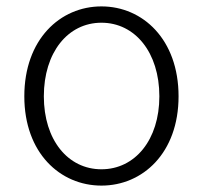

<svg xmlns="http://www.w3.org/2000/svg" viewBox="-20 -567 634 600"><path d="M297 13C426 13 538 -89 538 -266C538 -444 426 -547 297 -547C168 -547 56 -444 56 -266C56 -89 168 13 297 13ZM297 -38C192 -38 117 -130 117 -266C117 -403 192 -496 297 -496C402 -496 478 -403 478 -266C478 -130 402 -38 297 -38Z"/></svg>

Font: Noto Sans TC Light
Style: Regular
Weight: 300
Designer: Ryoko NISHIZUKA 西塚涼子 (kana, bopomofo & ideographs); Paul D. Hunt (Latin, Greek & Cyrillic); Sandoll Communications 산돌커뮤니
Foundry: Adobe
Version: Version 2.004;hotconv 1.0.118;makeotfexe 2.5.65603